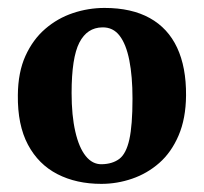

<svg xmlns="http://www.w3.org/2000/svg" viewBox="-20 -822 514 484"><path d="M235.5 -358.5Q172.5 -358.5 124.8 -383Q77 -407.5 50.5 -457.2Q24 -507 25 -582.5Q25.5 -640 44.2 -681.2Q63 -722.5 94 -749.2Q125 -776 163.8 -789Q202.5 -802 243.5 -802Q311.5 -802 357.5 -776.5Q403.5 -751 426.5 -701.8Q449.5 -652.5 449 -581.5Q448.5 -523 430.2 -480.5Q412 -438 381.5 -411.2Q351 -384.5 313 -371.5Q275 -358.5 235.5 -358.5ZM236.5 -408Q263.5 -408.5 280.8 -421.5Q298 -434.5 306 -470.2Q314 -506 314 -573.5Q314 -629.5 306 -670Q298 -710.5 281.5 -732Q265 -753.5 238 -753Q199.5 -752.5 180 -714.5Q160.5 -676.5 160.5 -587.5Q160.5 -531 169.8 -490.5Q179 -450 196 -428.8Q213 -407.5 236.5 -408Z"/></svg>

Font: Merriweather 48pt ExtraBold
Style: Regular
Weight: 800
Version: Version 2.100